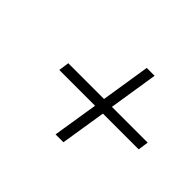

<svg xmlns="http://www.w3.org/2000/svg" viewBox="-100 -660 725 725"><g transform="rotate(45 262.5 -297.5)"><path d="M95 -269H286L257 -87H299L328 -269H519L525 -311H334L365 -508H323L292 -311H101Z"/></g></svg>

Font: Charger Sport
Style: HLExtObl
Weight: 100
Designer: Jasper
Foundry: Cannot Into Space Fonts
Version: Version 1.1